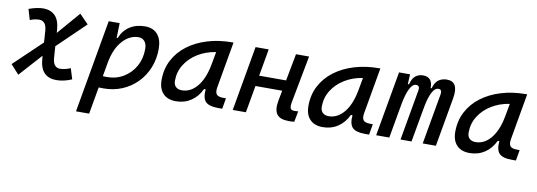

<svg xmlns="http://www.w3.org/2000/svg" viewBox="-58 -911 4218 1509"><g transform="rotate(10 2051.0 -156.0)"><path d="M86.4 20 20 -53.2 241.7 -264.6 235.4 -357.4Q232.4 -397.9 216.3 -416.3Q200.2 -434.6 176.3 -434.6Q156.7 -434.6 138.7 -430.9Q120.6 -427.2 100.6 -418.5L75.7 -503.4Q143.1 -527.3 190.4 -527.3Q248.5 -527.3 284.4 -492.2Q320.3 -457 325.7 -376.5L327.1 -356L483.4 -537.1L554.7 -463.9L334 -251L340.3 -160.2Q343.3 -119.6 358.9 -101.3Q374.5 -83 399.4 -83Q440.4 -83 483.9 -102.5L510.3 -17.6Q447.3 9.8 385.3 9.8Q326.7 9.8 291 -25.4Q255.4 -60.5 250 -141.1L248.5 -160.2Z M688 224.6H583L713.4 -517.6H800.8L797.4 -399.9H805.7Q829.6 -460.9 880.6 -494.1Q931.6 -527.3 1003.4 -527.3Q1067.4 -527.3 1102.8 -486.6Q1138.2 -445.8 1138.2 -371.1Q1138.2 -289.6 1110.1 -220.2Q1082 -150.9 1031.2 -99.1Q980.5 -47.4 912.4 -18.8Q844.2 9.8 764.2 9.8Q745.6 9.8 726.1 8.8ZM742.7 -84Q758.3 -83 774.9 -83Q848.6 -83 907.2 -118.2Q965.8 -153.3 999.8 -214.1Q1033.7 -274.9 1033.7 -351.6Q1033.7 -391.1 1015.6 -412.8Q997.6 -434.6 964.4 -434.6Q925.3 -434.6 885.5 -410.9Q845.7 -387.2 813.2 -336.7Q780.8 -286.1 764.2 -206.1Z M1341.3 10.3Q1274.9 10.3 1238.8 -27.8Q1202.6 -65.9 1202.6 -135.3Q1202.6 -223.1 1240 -294.7Q1277.3 -366.2 1344.7 -417Q1412.1 -467.8 1502.4 -495.1Q1592.8 -522.5 1698.7 -522.5H1708.5L1644 -154.8Q1637.2 -115.7 1650.1 -98.1Q1663.1 -80.6 1706.1 -80.6H1726.1L1711.4 4.9H1676.8Q1605 4.9 1577.6 -23.9Q1550.3 -52.7 1556.6 -122.6H1543.9Q1514.2 -59.1 1461.7 -24.4Q1409.2 10.3 1341.3 10.3ZM1373 -82.5Q1443.4 -82.5 1495.6 -146Q1547.9 -209.5 1568.8 -325.7L1586.9 -425.3Q1506.8 -413.1 1443.6 -374.3Q1380.4 -335.4 1343.8 -277.1Q1307.1 -218.8 1307.1 -147.5Q1307.1 -116.2 1324.5 -99.4Q1341.8 -82.5 1373 -82.5Z M1794.4 0 1885.3 -517.6H1990.2L1952.1 -301.3H2167L2208 -517.6H2312.5L2241.2 -141.6Q2234.9 -106 2241 -91.3Q2247.1 -76.7 2272.9 -76.7Q2286.6 -76.7 2303.2 -78.1L2286.6 7.3Q2277.3 8.8 2266.4 9.3Q2255.4 9.8 2242.2 9.8Q2172.9 9.8 2147 -25.1Q2121.1 -60.1 2135.7 -136.7L2150.9 -216.3H1937.5L1899.4 0Z M2513.2 10.3Q2446.8 10.3 2410.6 -27.8Q2374.5 -65.9 2374.5 -135.3Q2374.5 -223.1 2411.9 -294.7Q2449.2 -366.2 2516.6 -417Q2584 -467.8 2674.3 -495.1Q2764.6 -522.5 2870.6 -522.5H2880.4L2815.9 -154.8Q2809.1 -115.7 2822 -98.1Q2835 -80.6 2877.9 -80.6H2897.9L2883.3 4.9H2848.6Q2776.9 4.9 2749.5 -23.9Q2722.2 -52.7 2728.5 -122.6H2715.8Q2686 -59.1 2633.5 -24.4Q2581.1 10.3 2513.2 10.3ZM2544.9 -82.5Q2615.2 -82.5 2667.5 -146Q2719.7 -209.5 2740.7 -325.7L2758.8 -425.3Q2678.7 -413.1 2615.5 -374.3Q2552.2 -335.4 2515.6 -277.1Q2479 -218.8 2479 -147.5Q2479 -116.2 2496.3 -99.4Q2513.7 -82.5 2544.9 -82.5Z M3118.2 -517.6 3114.3 -439H3123.5Q3135.7 -486.8 3160.9 -507.1Q3186 -527.3 3221.7 -527.3Q3258.3 -527.3 3277.6 -506.1Q3296.9 -484.9 3296.4 -439H3304.2Q3317.4 -487.3 3345 -507.3Q3372.6 -527.3 3411.6 -527.3Q3508.3 -527.3 3484.4 -390.6L3415.5 0H3310.5L3381.8 -404.3Q3388.7 -444.3 3357.9 -444.3Q3330.6 -444.3 3309.8 -406.2Q3289.1 -368.2 3274.4 -297.4L3265.1 -245.6Q3264.6 -244.1 3264.6 -242.7V-243.2L3221.2 0H3133.3L3204.6 -404.3Q3211.9 -444.3 3179.2 -444.3Q3152.3 -444.3 3130.6 -402.3Q3108.9 -360.4 3093.8 -282.7L3087.9 -248.5Q3087.4 -245.6 3086.9 -242.7V-243.7L3043.9 0H2939L3030.3 -517.6Z M3685.1 10.3Q3618.7 10.3 3582.5 -27.8Q3546.4 -65.9 3546.4 -135.3Q3546.4 -223.1 3583.7 -294.7Q3621.1 -366.2 3688.5 -417Q3755.9 -467.8 3846.2 -495.1Q3936.5 -522.5 4042.5 -522.5H4052.2L3987.8 -154.8Q3981 -115.7 3993.9 -98.1Q4006.8 -80.6 4049.8 -80.6H4069.8L4055.2 4.9H4020.5Q3948.7 4.9 3921.4 -23.9Q3894 -52.7 3900.4 -122.6H3887.7Q3857.9 -59.1 3805.4 -24.4Q3752.9 10.3 3685.1 10.3ZM3716.8 -82.5Q3787.1 -82.5 3839.4 -146Q3891.6 -209.5 3912.6 -325.7L3930.7 -425.3Q3850.6 -413.1 3787.4 -374.3Q3724.1 -335.4 3687.5 -277.1Q3650.9 -218.8 3650.9 -147.5Q3650.9 -116.2 3668.2 -99.4Q3685.5 -82.5 3716.8 -82.5Z"/></g></svg>

Font: Cascadia Code NF
Style: Italic
Weight: 400
Italic angle: -10°
Monospace: yes
Designer: Aaron Bell
Foundry: Saja Typeworks
Version: Version 2404.023; ttfautohint (v1.8.4)